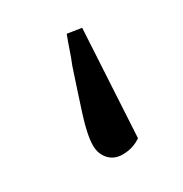

<svg xmlns="http://www.w3.org/2000/svg" viewBox="-88 -237 424 446"><g transform="rotate(-30 124.5 -14.0)"><path d="M185 -162 169 125Q147 140 120 140Q97 140 83.5 125Q70 110 70 88Q70 60 85.5 11.5Q101 -37 121 -97Q128 -114 134 -132Q140 -150 147 -168Z"/></g></svg>

Font: Source Serif Pro
Style: Regular
Weight: 400
Designer: Frank Grießhammer
Foundry: Adobe Systems Incorporated
Version: Version 2.000;PS 1.000;hotconv 16.6.51;makeotf.lib2.5.65220